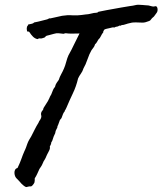

<svg xmlns="http://www.w3.org/2000/svg" viewBox="-20 -754 673 796"><path d="M629.9 -726.6Q634.8 -718.8 632.8 -708Q631.8 -703.1 626.5 -696.8Q621.1 -690.4 618.2 -685.5Q608.4 -677.7 606 -673.3Q603.5 -668.9 598.6 -667Q582 -660.2 571.3 -660.2Q560.5 -660.2 543.9 -661.1Q532.2 -661.1 526.9 -660.2Q521.5 -659.2 509.8 -656.2Q505.9 -655.3 503.9 -654.3Q502 -653.3 497.1 -652.3Q492.2 -650.4 487.8 -650.4Q483.4 -650.4 480.5 -647.5Q475.6 -648.4 474.6 -647.5Q473.6 -646.5 468.8 -644.5Q461.9 -643.6 459.5 -642.6Q457 -641.6 453.1 -639.6Q450.2 -641.6 445.3 -640.1Q440.4 -638.7 435.5 -637.7Q427.7 -635.7 422.4 -634.8Q417 -633.8 412.1 -630.9Q411.1 -627.9 409.2 -625.5Q407.2 -623 408.2 -620.1Q402.3 -613.3 398.4 -604.5Q394.5 -595.7 387.7 -589.8Q384.8 -585 381.8 -579.6Q378.9 -574.2 374 -570.3Q372.1 -562.5 367.7 -557.1Q363.3 -551.8 359.4 -545.9Q350.6 -531.2 342.8 -508.3Q335 -485.4 326.2 -470.7Q322.3 -458 315.4 -448.7Q308.6 -439.5 303.7 -428.7Q295.9 -395.5 282.2 -367.2Q268.6 -338.9 255.9 -308.6Q251 -297.9 249.5 -296.4Q248 -294.9 248 -292Q243.2 -287.1 240.7 -279.8Q238.3 -272.5 235.4 -265.6Q234.4 -262.7 228.5 -256.8Q226.6 -252 224.6 -246.1Q222.7 -240.2 220.7 -235.4Q217.8 -231.4 217.8 -227.5Q217.8 -223.6 215.8 -221.7Q210 -210.9 210 -208Q210 -205.1 209 -202.1Q201.2 -186.5 199.2 -178.2Q197.3 -169.9 192.4 -163.1Q192.4 -158.2 190.4 -154.3Q188.5 -150.4 186.5 -146.5Q188.5 -138.7 183.6 -129.4Q178.7 -120.1 174.8 -112.3Q168 -95.7 164.1 -90.3Q160.2 -85 158.2 -79.1Q153.3 -67.4 149.9 -63Q146.5 -58.6 143.6 -53.7Q138.7 -43 134.3 -33.2Q129.9 -23.4 124 -14.6Q124 -10.7 124 -6.3Q124 -2 123 2Q121.1 6.8 116.7 12.2Q112.3 17.6 109.4 18.6Q99.6 18.6 95.7 20Q91.8 21.5 87.9 21.5Q83 19.5 78.1 15.6Q73.2 11.7 69.3 7.8Q58.6 -4.9 49.8 -13.2Q41 -21.5 40 -35.2Q39.1 -42 42 -48.8Q44.9 -55.7 52.7 -57.6Q63.5 -80.1 68.8 -95.7Q74.2 -111.3 81.1 -127Q83 -130.9 84.5 -134.3Q85.9 -137.7 87.9 -142.6Q89.8 -147.5 90.8 -150.9Q91.8 -154.3 93.8 -159.2Q96.7 -167 100.6 -173.8Q104.5 -180.7 109.4 -188.5Q117.2 -203.1 124 -217.3Q130.9 -231.4 139.6 -245.1Q141.6 -251 145 -255.4Q148.4 -259.8 150.4 -265.6Q152.3 -271.5 150.9 -275.9Q149.4 -280.3 150.4 -285.2Q151.4 -291 155.8 -295.4Q160.2 -299.8 160.2 -305.7Q165 -313.5 169.4 -320.3Q173.8 -327.1 178.7 -335Q183.6 -343.8 185.1 -348.1Q186.5 -352.5 189.5 -357.4Q193.4 -363.3 194.3 -367.2Q197.3 -375 200.2 -381.8Q203.1 -388.7 208 -393.6Q210 -403.3 214.4 -409.7Q218.8 -416 223.6 -422.9Q227.5 -435.5 233.9 -446.8Q240.2 -458 245.1 -469.7Q250 -480.5 254.4 -497.1Q258.8 -513.7 263.7 -524.4Q276.4 -546.9 287.1 -569.8Q297.9 -592.8 309.6 -615.2Q295.9 -615.2 280.3 -614.7Q264.6 -614.3 252.9 -616.2Q248 -616.2 246.6 -614.7Q245.1 -613.3 239.3 -614.3Q235.4 -614.3 231.4 -615.2Q227.5 -616.2 222.7 -616.2Q214.8 -617.2 203.6 -613.8Q192.4 -610.4 183.6 -608.4Q170.9 -606.4 168.5 -602.1Q166 -597.7 156.2 -595.7Q151.4 -593.8 146 -594.7Q140.6 -595.7 135.7 -591.8Q125 -593.8 116.7 -602.1Q108.4 -610.4 102.5 -620.1Q100.6 -624 96.7 -623Q92.8 -622.1 91.8 -627Q89.8 -634.8 91.8 -642.6Q92.8 -645.5 94.7 -647.5Q96.7 -649.4 96.7 -652.3Q104.5 -654.3 110.8 -655.3Q117.2 -656.2 122.1 -661.1Q138.7 -664.1 148.9 -667Q159.2 -669.9 175.8 -673.8Q185.5 -678.7 186 -678.2Q186.5 -677.7 188.5 -677.7Q198.2 -679.7 210.9 -682.6Q223.6 -685.5 237.3 -688.5Q251 -690.4 259.3 -690.9Q267.6 -691.4 283.2 -690.4Q300.8 -689.5 318.4 -691.9Q335.9 -694.3 351.6 -696.3Q358.4 -698.2 362.3 -698.7Q366.2 -699.2 369.1 -700.2Q375 -701.2 379.9 -701.2Q384.8 -701.2 387.7 -705.1Q406.2 -709 421.9 -711.9Q437.5 -714.8 452.1 -717.3Q466.8 -719.7 481.9 -722.7Q497.1 -725.6 516.6 -728.5Q533.2 -730.5 542 -732.9Q550.8 -735.4 570.3 -733.4Q576.2 -732.4 582 -732.4Q587.9 -732.4 595.7 -731.4Q600.6 -730.5 608.9 -728Q617.2 -725.6 624 -728.5Z"/></svg>

Font: Seaweed Script
Style: Regular
Weight: 400
Designer: Squid
Foundry: Font Diner, Inc DBA Neapolitan
Version: Version 1.000